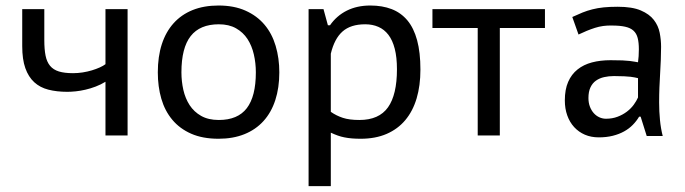

<svg xmlns="http://www.w3.org/2000/svg" viewBox="-20 -479 2423 679"><path d="M136.7 -446.8V-336.9Q136.7 -304.7 141.1 -282.5Q145.5 -260.3 157 -246.3Q168.5 -232.4 188.2 -226.3Q208 -220.2 238.3 -220.2Q255.4 -220.2 272.5 -222.9Q289.6 -225.6 304.9 -230.2Q320.3 -234.9 332.8 -240.5Q345.2 -246.1 353 -252V-446.8H431.2V0H353V-189.9Q336.4 -179.7 318.4 -172.9Q300.3 -166 282.5 -161.9Q264.6 -157.7 248 -156Q231.4 -154.3 218.3 -154.3Q180.7 -154.3 151.1 -161.9Q121.6 -169.4 101.1 -188.2Q80.6 -207 69.6 -238Q58.6 -269 58.6 -315.9V-446.8Z M538.1 0ZM538.1 -223.1Q538.1 -278.8 552.2 -322.5Q566.4 -366.2 593.8 -396.7Q621.1 -427.2 661.1 -443.4Q701.2 -459.5 752.9 -459.5Q807.6 -459.5 848.1 -441.4Q888.7 -423.3 915.3 -391.8Q941.9 -360.4 954.8 -316.9Q967.8 -273.4 967.8 -223.1Q967.8 -168.5 953.6 -125Q939.5 -81.5 911.9 -51Q884.3 -20.5 844.2 -4.4Q804.2 11.7 752.9 11.7Q696.8 11.7 656.2 -6.1Q615.7 -23.9 589.4 -55.4Q563 -86.9 550.5 -129.9Q538.1 -172.9 538.1 -223.1ZM621.6 -223.1Q621.6 -191.4 628.4 -161.1Q635.3 -130.9 650.6 -107.2Q666 -83.5 691.4 -69.1Q716.8 -54.7 753.9 -54.7Q820.8 -54.7 852.8 -96.4Q884.8 -138.2 884.8 -223.1Q884.8 -255.9 877.7 -286.6Q870.6 -317.4 855.2 -341.1Q839.8 -364.7 814.7 -378.9Q789.6 -393.1 753.9 -393.1Q687 -393.1 654.3 -351.3Q621.6 -309.6 621.6 -223.1Z M1071.3 0ZM1071.3 -446.8H1124L1139.6 -389.6H1147Q1170.4 -423.3 1206.5 -441.4Q1242.7 -459.5 1289.6 -459.5Q1332 -459.5 1365 -446.8Q1397.9 -434.1 1420.7 -407Q1443.4 -379.9 1455.1 -336.7Q1466.8 -293.5 1466.8 -232.9Q1466.8 -176.3 1453.4 -131.1Q1439.9 -85.9 1413.3 -54.2Q1386.7 -22.5 1347.2 -5.4Q1307.6 11.7 1255.4 11.7Q1238.3 11.7 1224.4 10.5Q1210.4 9.3 1198 6.8Q1185.5 4.4 1174.1 0.2Q1162.6 -3.9 1149.9 -9.8V179.2H1071.3ZM1271.5 -393.1Q1220.2 -393.1 1191.4 -367.7Q1162.6 -342.3 1149.9 -289.1V-83.5Q1169.4 -69.8 1192.4 -62.3Q1215.3 -54.7 1251 -54.7Q1320.3 -54.7 1352.1 -99.4Q1383.8 -144 1383.8 -233.9Q1383.8 -276.4 1376 -306.6Q1368.2 -336.9 1353.5 -356Q1338.9 -375 1318.1 -384Q1297.4 -393.1 1271.5 -393.1Z M1907.2 -379.9H1747.6V0H1669.4V-379.9H1509.3V-446.8H1907.2Z M1977.5 0ZM2003.9 -418.9Q2022.9 -427.7 2039.8 -434.6Q2056.6 -441.4 2075 -446Q2093.3 -450.7 2114.7 -452.9Q2136.2 -455.1 2164.6 -455.1Q2215.8 -455.1 2246.1 -442.1Q2276.4 -429.2 2292.2 -408.7Q2308.1 -388.2 2313 -363Q2317.9 -337.9 2317.9 -313.5Q2317.9 -290 2316.9 -266.6Q2315.9 -243.2 2314.5 -219Q2313 -194.8 2312 -169.7Q2311 -144.5 2311 -116.7Q2311 -84.5 2314 -54.4Q2316.9 -24.4 2323.7 2H2267.1L2245.6 -66.4H2240.2Q2231 -50.8 2217.8 -37.4Q2204.6 -23.9 2187 -14.2Q2169.4 -4.4 2147 1.2Q2124.5 6.8 2097.7 6.8Q2070.3 6.8 2048.3 -2.7Q2026.4 -12.2 2010.5 -29.5Q1994.6 -46.9 1986.1 -70.8Q1977.5 -94.7 1977.5 -124Q1977.5 -162.6 1989.3 -189.5Q2001 -216.3 2022.5 -233.4Q2043.9 -250.5 2073.5 -258.3Q2103 -266.1 2139.2 -266.1Q2165.5 -266.1 2181.4 -265.4Q2197.3 -264.6 2207.3 -263.4Q2217.3 -262.2 2223.4 -261Q2229.5 -259.8 2236.3 -258.8Q2237.8 -271 2238.5 -280.5Q2239.3 -290 2239.3 -304.7Q2239.3 -328.6 2235.1 -344.7Q2231 -360.8 2220.2 -370.6Q2209.5 -380.4 2190.9 -384.5Q2172.4 -388.7 2143.6 -388.7Q2112.3 -389.6 2083.7 -380.4Q2055.2 -371.1 2025.9 -356.9ZM2236.3 -202.6Q2229.5 -204.1 2224.1 -205.3Q2218.8 -206.5 2210 -207.5Q2201.2 -208.5 2187.5 -209.2Q2173.8 -210 2151.4 -210Q2132.8 -210 2116.5 -206.3Q2100.1 -202.6 2087.6 -193.8Q2075.2 -185.1 2068.1 -169.9Q2061 -154.8 2061 -132.3Q2061 -115.2 2066.2 -101.8Q2071.3 -88.4 2079.8 -78.9Q2088.4 -69.3 2099.6 -64.2Q2110.8 -59.1 2123 -59.1Q2145.5 -59.1 2164.1 -66.2Q2182.6 -73.2 2197 -84.2Q2211.4 -95.2 2221.2 -108.6Q2231 -122.1 2236.3 -134.3Z"/></svg>

Font: PT Astra Sans
Style: Regular
Weight: 400
Designer: A.Korolkova, I. Chaeva
Foundry: ParaType Ltd
Version: Version 1.001; ttfautohint (v1.6)